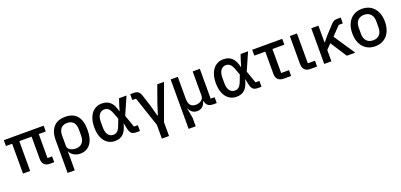

<svg xmlns="http://www.w3.org/2000/svg" viewBox="17 -1550 5751 2752"><g transform="rotate(-20 2893.0 -174.0)"><path d="M526 -89H596V0H531Q476 0 446.5 -29.5Q417 -59 417 -113V-455H229V0H120V-455H25V-544H633V-455H526Z M724 -296Q724 -418 785 -488Q846 -558 964 -558Q1085 -558 1144.5 -486Q1204 -414 1204 -275Q1204 -136 1148 -61.5Q1092 13 992 13Q940 13 897.5 -11Q855 -35 838 -74H833V210H724ZM1089 -230V-319Q1089 -390 1056 -428Q1023 -466 961 -466Q899 -466 866 -428Q833 -390 833 -319V-163Q833 -124 869 -101Q905 -78 957 -78Q1020 -78 1054.5 -117Q1089 -156 1089 -230Z M1852 0Q1801 0 1777 -21Q1753 -42 1741 -95L1723 -180H1720Q1696 -81 1649.5 -34Q1603 13 1521 13Q1457 13 1408 -21.5Q1359 -56 1332.5 -120Q1306 -184 1306 -272Q1306 -360 1332.5 -424.5Q1359 -489 1408 -523.5Q1457 -558 1521 -558Q1603 -558 1651.5 -512Q1700 -466 1723 -368H1727L1757 -467L1783 -544H1897L1779 -276L1845 -89H1904V0ZM1642 -193 1672 -273 1642 -352Q1619 -417 1593 -441.5Q1567 -466 1527 -466Q1480 -466 1450.5 -427Q1421 -388 1421 -312V-233Q1421 -157 1450.5 -118Q1480 -79 1527 -79Q1567 -79 1593 -103.5Q1619 -128 1642 -193Z M2162 0 2009 -455H1953V-544H2003Q2050 -544 2075 -525.5Q2100 -507 2114 -461L2170 -287L2215 -121H2221L2274 -287L2366 -544H2469L2271 0V210H2162Z M2570 210V-544H2679V-210Q2679 -79 2786 -79Q2836 -79 2871 -105Q2906 -131 2906 -177V-544H3015V-89H3075V0H3020Q2969 0 2940.5 -25Q2912 -50 2907 -94H2902Q2886 -41 2854.5 -14Q2823 13 2777 13Q2690 13 2655 -70H2651L2678 82V210Z M3706 0Q3655 0 3631 -21Q3607 -42 3595 -95L3577 -180H3574Q3550 -81 3503.5 -34Q3457 13 3375 13Q3311 13 3262 -21.5Q3213 -56 3186.5 -120Q3160 -184 3160 -272Q3160 -360 3186.5 -424.5Q3213 -489 3262 -523.5Q3311 -558 3375 -558Q3457 -558 3505.5 -512Q3554 -466 3577 -368H3581L3611 -467L3637 -544H3751L3633 -276L3699 -89H3758V0ZM3496 -193 3526 -273 3496 -352Q3473 -417 3447 -441.5Q3421 -466 3381 -466Q3334 -466 3304.5 -427Q3275 -388 3275 -312V-233Q3275 -157 3304.5 -118Q3334 -79 3381 -79Q3421 -79 3447 -103.5Q3473 -128 3496 -193Z M4099 0Q4041 0 4011 -29.5Q3981 -59 3981 -115V-455H3814V-544H4272V-455H4090V-89H4210V0Z M4504 0Q4447 0 4417.5 -30.5Q4388 -61 4388 -118V-544H4497V-89H4606V0Z M4898 -249 4824 -173V0H4715V-544H4824V-289H4829L4892 -365L5020 -504Q5040 -526 5060 -535Q5080 -544 5111 -544H5164V-455H5101L4973 -321L5188 0H5059Z M5242 -273Q5242 -359 5272.5 -423.5Q5303 -488 5359.5 -523Q5416 -558 5491 -558Q5566 -558 5622.5 -523Q5679 -488 5709.5 -423.5Q5740 -359 5740 -273Q5740 -186 5709.5 -121.5Q5679 -57 5622.5 -22Q5566 13 5491 13Q5416 13 5359.5 -22Q5303 -57 5272.5 -121.5Q5242 -186 5242 -273ZM5625 -227V-318Q5625 -390 5589 -428.5Q5553 -467 5491 -467Q5429 -467 5393 -428.5Q5357 -390 5357 -318V-227Q5357 -155 5393 -116.5Q5429 -78 5491 -78Q5553 -78 5589 -116.5Q5625 -155 5625 -227Z"/></g></svg>

Font: IBM Plex Sans JP Medm
Style: Regular
Weight: 500
Designer: Mike Abbink; Paul van der Laan; Pieter van Rosmalen; Wujin Sim; Yejin Wi; Jinhee Kim; Boomi Park; Yona Kim; Kichan Ma
Foundry: Sandoll Inc.
Version: Version 1.002